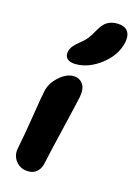

<svg xmlns="http://www.w3.org/2000/svg" viewBox="-125 -858 680 968"><g transform="rotate(15 214.5 -374.0)"><path d="M213.9 -540Q182.6 -540 168.7 -553.5Q154.8 -566.9 159.2 -589.8Q162.6 -606.4 172.6 -619.4Q182.6 -632.3 202.1 -647.9Q227.1 -667.5 241.7 -685.8Q256.3 -704.1 272 -733.9Q290 -766.1 311.3 -779.1Q332.5 -792 362.8 -792Q400.9 -792 417.5 -771Q434.1 -750 426.8 -711.9Q412.6 -642.6 347.7 -591.3Q282.7 -540 213.9 -540ZM123 43.9Q81.5 43.9 57.6 13.9Q33.7 -16.1 42 -55.2Q60.5 -149.9 74.5 -239.7Q88.4 -329.6 96.2 -366.2Q105 -410.2 143.1 -444.6Q181.2 -479 217.8 -479Q250.5 -479 267.8 -455.1Q285.2 -431.2 276.9 -387.2Q270.5 -355.5 234.9 -205.8Q199.2 -56.2 191.9 -19Q186 10.7 168.2 27.3Q150.4 43.9 123 43.9Z"/></g></svg>

Font: Shantell Sans Bouncy
Style: Bold Italic
Weight: 700
Italic angle: -11.31°
Designer: Stephen Nixon, Anya Danilova, Shantell Martin
Foundry: Arrow Type
Version: Version 1.006;[9816181b4]